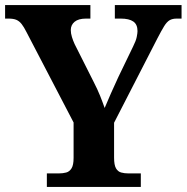

<svg xmlns="http://www.w3.org/2000/svg" viewBox="-20 -734 733 754"><path d="M164 0V-53H211Q227 -53 240 -56.5Q253 -60 261 -73Q269 -86 269 -114V-253L84 -608Q74 -628 65 -639.5Q56 -651 44.5 -656Q33 -661 13 -661H0V-714H335V-661H318Q288 -661 273 -648.5Q258 -636 258 -616Q258 -603 262.5 -588.5Q267 -574 273 -561L347 -414Q363 -383 373 -358Q383 -333 391 -310Q402 -336 415.5 -367Q429 -398 445 -432L503 -552Q514 -574 517 -589Q520 -604 520 -612Q520 -638 503.5 -649.5Q487 -661 454 -661H431V-714H693V-661H674Q657 -661 646 -654.5Q635 -648 624.5 -631Q614 -614 598 -583L428 -252V-115Q428 -86 435.5 -73Q443 -60 456 -56.5Q469 -53 484 -53H533V0Z"/></svg>

Font: Noto Serif Kannada
Style: Regular
Weight: 400
Designer: Universal Thirst, Indian Type Foundry and the Monotype Design Team
Foundry: Monotype Imaging Inc.
Version: Version 2.003